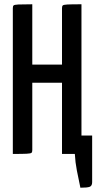

<svg xmlns="http://www.w3.org/2000/svg" viewBox="-20 -720 468 898"><path d="M356 158Q347 116 339.5 77.5Q332 39 330 0H270V-333H131V-18Q131 -9 127.5 -5.5Q124 -2 105 -1Q86 0 40 0V-682Q40 -691 43.5 -694.5Q47 -698 66 -699Q85 -700 131 -700V-418H270V-682Q270 -691 273.5 -694.5Q277 -698 295.5 -699Q314 -700 361 -700V-86H411V132Q411 149 400 153.5Q389 158 356 158Z"/></svg>

Font: Yanone Kaffeesatz Medium
Style: Regular
Weight: 500
Designer: Yanone (Cyrillic: Daniel Pouzeot, Huerta Tipografica, and Cyreal)
Foundry: Yanone
Version: Version 2.003